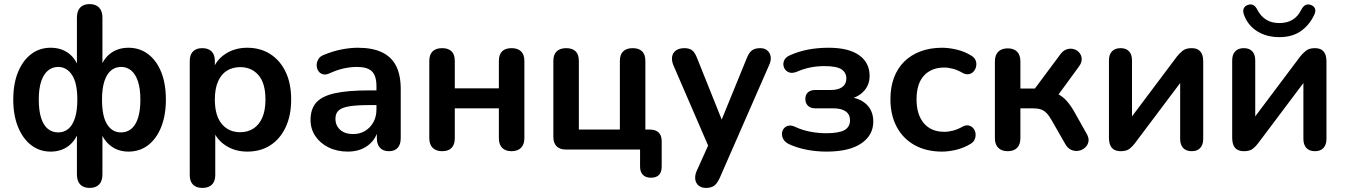

<svg xmlns="http://www.w3.org/2000/svg" viewBox="-20 -733 6592 941"><path d="M419 188Q389 188 373 171Q357 154 357 122V-93H367Q351 -44 315 -17Q279 10 228 10Q174 10 133 -21.5Q92 -53 68.5 -110.5Q45 -168 45 -245Q45 -323 68.5 -380Q92 -437 133 -468Q174 -499 228 -499Q280 -499 316 -472Q352 -445 367 -396H357V-647Q357 -679 373 -696Q389 -713 419 -713Q449 -713 465.5 -696Q482 -679 482 -647V-396H471Q486 -445 522.5 -472Q559 -499 610 -499Q664 -499 705.5 -468Q747 -437 770 -380Q793 -323 793 -245Q793 -168 770 -110.5Q747 -53 706 -21.5Q665 10 610 10Q560 10 524 -17Q488 -44 471 -93H482V122Q482 154 466 171Q450 188 419 188ZM265 -84Q294 -84 315 -101.5Q336 -119 347.5 -155Q359 -191 359 -245Q359 -326 333 -365.5Q307 -405 265 -405Q237 -405 215.5 -387.5Q194 -370 182 -334.5Q170 -299 170 -245Q170 -191 181.5 -155Q193 -119 214.5 -101.5Q236 -84 265 -84ZM573 -84Q602 -84 623.5 -101.5Q645 -119 656.5 -155Q668 -191 668 -245Q668 -299 656 -334.5Q644 -370 623 -387.5Q602 -405 573 -405Q545 -405 524 -387.5Q503 -370 491.5 -334.5Q480 -299 480 -245Q480 -163 505 -123.5Q530 -84 573 -84Z M972 188Q942 188 926 172Q910 156 910 125V-434Q910 -465 926 -481Q942 -497 971 -497Q1001 -497 1017 -481Q1033 -465 1033 -434V-356L1022 -386Q1037 -437 1083.5 -468Q1130 -499 1192 -499Q1256 -499 1304.5 -468Q1353 -437 1380 -380.5Q1407 -324 1407 -245Q1407 -167 1380 -109.5Q1353 -52 1305 -21Q1257 10 1192 10Q1131 10 1085 -20.5Q1039 -51 1023 -100H1035V125Q1035 156 1018.5 172Q1002 188 972 188ZM1157 -85Q1194 -85 1222 -103Q1250 -121 1265.5 -156.5Q1281 -192 1281 -245Q1281 -325 1247 -364.5Q1213 -404 1157 -404Q1120 -404 1092 -386.5Q1064 -369 1048.5 -333.5Q1033 -298 1033 -245Q1033 -166 1067 -125.5Q1101 -85 1157 -85Z M1685 10Q1632 10 1590.5 -10.5Q1549 -31 1525.5 -66Q1502 -101 1502 -145Q1502 -199 1530 -230.5Q1558 -262 1621 -276Q1684 -290 1790 -290H1840V-218H1791Q1729 -218 1692 -212Q1655 -206 1639.5 -191.5Q1624 -177 1624 -151Q1624 -118 1647 -97Q1670 -76 1711 -76Q1744 -76 1769.5 -91.5Q1795 -107 1810 -134Q1825 -161 1825 -196V-311Q1825 -361 1803 -383Q1781 -405 1729 -405Q1700 -405 1666.5 -398Q1633 -391 1596 -374Q1577 -365 1562.5 -369Q1548 -373 1540 -385.5Q1532 -398 1532 -413Q1532 -428 1540 -442.5Q1548 -457 1567 -464Q1613 -483 1655.5 -491Q1698 -499 1733 -499Q1805 -499 1851.5 -477Q1898 -455 1921 -410.5Q1944 -366 1944 -296V-56Q1944 -25 1929 -8.5Q1914 8 1886 8Q1858 8 1842.5 -8.5Q1827 -25 1827 -56V-104H1835Q1828 -69 1807.5 -43.5Q1787 -18 1756 -4Q1725 10 1685 10Z M2147 8Q2117 8 2100.5 -8.5Q2084 -25 2084 -56V-434Q2084 -466 2100.5 -481.5Q2117 -497 2147 -497Q2177 -497 2193 -481.5Q2209 -466 2209 -434V-300H2425V-434Q2425 -466 2441 -481.5Q2457 -497 2487 -497Q2517 -497 2533.5 -481.5Q2550 -466 2550 -434V-56Q2550 -25 2533.5 -8.5Q2517 8 2487 8Q2457 8 2441 -8.5Q2425 -25 2425 -56V-202H2209V-56Q2209 -25 2193.5 -8.5Q2178 8 2147 8Z M3170 138Q3145 138 3131 124Q3117 110 3117 83V0H2754Q2724 0 2708 -16Q2692 -32 2692 -62V-434Q2692 -466 2708.5 -481.5Q2725 -497 2755 -497Q2785 -497 2801 -481.5Q2817 -466 2817 -434V-98H3018V-434Q3018 -466 3034.5 -481.5Q3051 -497 3081 -497Q3111 -497 3127 -481.5Q3143 -466 3143 -434V-39L3085 -98H3165Q3193 -98 3208 -83.5Q3223 -69 3223 -41V83Q3223 138 3170 138Z M3440 188Q3418 188 3404 176.5Q3390 165 3387.5 146Q3385 127 3394 106L3462 -45V7L3280 -414Q3271 -436 3274 -455Q3277 -474 3292.5 -485.5Q3308 -497 3335 -497Q3358 -497 3372 -486.5Q3386 -476 3397 -447L3532 -110H3502L3640 -448Q3651 -476 3666 -486.5Q3681 -497 3706 -497Q3728 -497 3741 -485.5Q3754 -474 3757 -455.5Q3760 -437 3750 -415L3507 140Q3494 168 3479 178Q3464 188 3440 188Z M4031 10Q3980 10 3932 0.5Q3884 -9 3846 -27Q3828 -36 3820 -49.5Q3812 -63 3812.5 -77.5Q3813 -92 3821.5 -103Q3830 -114 3845 -117Q3860 -120 3880 -110Q3912 -95 3951.5 -87.5Q3991 -80 4028 -80Q4092 -80 4119 -95.5Q4146 -111 4146 -143Q4146 -172 4125 -187Q4104 -202 4065 -202H3976Q3953 -202 3940 -214.5Q3927 -227 3927 -248Q3927 -269 3940 -280.5Q3953 -292 3976 -292H4053Q4088 -292 4108 -306.5Q4128 -321 4128 -348Q4128 -377 4104.5 -393Q4081 -409 4020 -409Q3985 -409 3952 -402.5Q3919 -396 3887 -382Q3863 -372 3846.5 -378.5Q3830 -385 3823 -401Q3816 -417 3822 -434Q3828 -451 3849 -461Q3893 -481 3940.5 -490Q3988 -499 4041 -499Q4139 -499 4190.5 -462.5Q4242 -426 4242 -361Q4242 -315 4211 -283.5Q4180 -252 4128 -245V-259Q4190 -255 4225 -223Q4260 -191 4260 -137Q4260 -70 4201 -30Q4142 10 4031 10Z M4597 10Q4520 10 4463 -21.5Q4406 -53 4375 -111Q4344 -169 4344 -247Q4344 -306 4361.5 -352.5Q4379 -399 4412 -431.5Q4445 -464 4492 -481.5Q4539 -499 4597 -499Q4630 -499 4668.5 -490Q4707 -481 4741 -460Q4757 -450 4762 -436Q4767 -422 4764 -407.5Q4761 -393 4751.5 -382.5Q4742 -372 4728 -369.5Q4714 -367 4697 -376Q4675 -389 4652 -395.5Q4629 -402 4608 -402Q4575 -402 4550 -391.5Q4525 -381 4507.5 -361.5Q4490 -342 4481 -313Q4472 -284 4472 -246Q4472 -172 4507.5 -129.5Q4543 -87 4608 -87Q4629 -87 4651.5 -93Q4674 -99 4697 -112Q4714 -121 4727.5 -118Q4741 -115 4750 -104.5Q4759 -94 4761 -79.5Q4763 -65 4757.5 -51Q4752 -37 4737 -28Q4704 -8 4667 1Q4630 10 4597 10Z M4919 8Q4889 8 4872.5 -8.5Q4856 -25 4856 -56V-432Q4856 -463 4872.5 -479.5Q4889 -496 4919 -496Q4949 -496 4965 -479.5Q4981 -463 4981 -432V-299H5052L5177 -467Q5191 -486 5209 -491.5Q5227 -497 5243.5 -492Q5260 -487 5270.5 -474Q5281 -461 5281.5 -443.5Q5282 -426 5268 -407L5149 -244L5122 -284Q5149 -281 5170.5 -269Q5192 -257 5210.5 -235.5Q5229 -214 5247 -182L5306 -77Q5318 -56 5314.5 -38.5Q5311 -21 5297.5 -9Q5284 3 5266 6Q5248 9 5230.5 1.5Q5213 -6 5201 -27L5134 -144Q5121 -167 5108.5 -179.5Q5096 -192 5080.5 -197Q5065 -202 5043 -202H4981V-56Q4981 -25 4965 -8.5Q4949 8 4919 8Z M5473 8Q5454 8 5441 1Q5428 -6 5421.5 -21Q5415 -36 5415 -59V-437Q5415 -466 5430 -481.5Q5445 -497 5472 -497Q5499 -497 5513.5 -481.5Q5528 -466 5528 -437V-128H5502L5749 -457Q5760 -471 5776 -484Q5792 -497 5820 -497Q5839 -497 5851.5 -490Q5864 -483 5870.5 -468.5Q5877 -454 5877 -431V-52Q5877 -24 5862.5 -8Q5848 8 5821 8Q5793 8 5778.5 -8Q5764 -24 5764 -52V-362H5791L5543 -32Q5533 -18 5517.5 -5Q5502 8 5473 8Z M6077 8Q6058 8 6045 1Q6032 -6 6025.5 -21Q6019 -36 6019 -59V-437Q6019 -466 6034 -481.5Q6049 -497 6076 -497Q6103 -497 6117.5 -481.5Q6132 -466 6132 -437V-128H6106L6353 -457Q6364 -471 6380 -484Q6396 -497 6424 -497Q6443 -497 6455.5 -490Q6468 -483 6474.5 -468.5Q6481 -454 6481 -431V-52Q6481 -24 6466.5 -8Q6452 8 6425 8Q6397 8 6382.5 -8Q6368 -24 6368 -52V-362H6395L6147 -32Q6137 -18 6121.5 -5Q6106 8 6077 8ZM6250 -551Q6188 -551 6142 -579.5Q6096 -608 6077 -660Q6070 -679 6075.5 -691.5Q6081 -704 6096 -709Q6111 -714 6122.5 -708Q6134 -702 6143 -684Q6160 -652 6186.5 -636Q6213 -620 6250 -620Q6288 -620 6314.5 -636Q6341 -652 6357 -684Q6366 -702 6377.5 -708Q6389 -714 6404 -709Q6419 -704 6424.5 -691.5Q6430 -679 6421 -660Q6396 -608 6354 -579.5Q6312 -551 6250 -551Z"/></svg>

Font: Nunito ExtraLight
Style: Regular
Weight: 200
Designer: Vernon Adams
Foundry: Vernon Adams
Version: Version 3.602